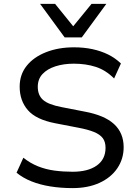

<svg xmlns="http://www.w3.org/2000/svg" viewBox="-20 -957 717 986"><path d="M353 9Q293 9 239.5 0.5Q186 -8 142 -25.5Q98 -43 65 -70L100 -147Q135 -119 175 -103Q215 -87 259.5 -81Q304 -75 353 -75Q432 -75 477 -107Q522 -139 522 -198Q522 -229 507.5 -248Q493 -267 462 -279.5Q431 -292 383 -301L264 -324Q165 -343 123 -391.5Q81 -440 81 -512Q81 -574 117 -619Q153 -664 216.5 -689Q280 -714 360 -714Q411 -714 455 -704.5Q499 -695 535.5 -677Q572 -659 601 -631L566 -554Q523 -597 472 -613.5Q421 -630 359 -630Q307 -630 265 -616.5Q223 -603 198.5 -577Q174 -551 174 -511Q174 -468 201 -444Q228 -420 296 -407L414 -384Q517 -365 566 -319.5Q615 -274 615 -201Q615 -141 582.5 -93Q550 -45 491 -18Q432 9 353 9ZM312 -765 186 -937H263L356 -822L450 -937H526L400 -765Z"/></svg>

Font: Nunito Sans 6pt
Style: Regular
Weight: 400
Version: Version 3.101;gftools[0.9.27]